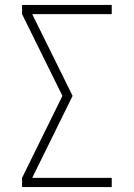

<svg xmlns="http://www.w3.org/2000/svg" viewBox="-20 -755 540 775"><path d="M69 0V-37L232 -368L69 -698V-735H431V-698H110L273 -368L110 -37H431V0Z"/></svg>

Font: Iosevka Curly Extralight
Style: Regular
Weight: 200
Monospace: yes
Designer: Belleve Invis
Foundry: Belleve Invis
Version: Version 22.1.2; ttfautohint (v1.8.4)